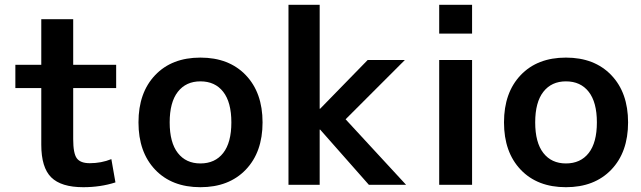

<svg xmlns="http://www.w3.org/2000/svg" viewBox="-20 -770 2671 800"><path d="M285 -500H464V-403H285V-190Q285 -131 300 -110.5Q315 -90 354 -90Q402 -90 444 -107L461 -10Q399 10 327 10Q235 10 193.5 -31Q152 -72 152 -167V-403H44V-500H152V-690H285Z M626.5 -457Q696 -530 815 -530Q934 -530 1004 -457Q1074 -384 1074 -260Q1074 -136 1004 -63Q934 10 815 10Q696 10 626.5 -63Q557 -136 557 -260Q557 -384 626.5 -457ZM815 -89Q876 -89 910 -132.5Q944 -176 944 -260Q944 -344 910 -387.5Q876 -431 815 -431Q755 -431 721 -387.5Q687 -344 687 -260Q687 -176 721 -132.5Q755 -89 815 -89Z M1314 -230H1312V0H1182V-750H1312V-317H1314L1512 -520H1667L1420 -273L1672 0H1517Z M1810 -630V-750H1947V-630ZM1810 0V-520H1947V0Z M2149.5 -457Q2219 -530 2338 -530Q2457 -530 2527 -457Q2597 -384 2597 -260Q2597 -136 2527 -63Q2457 10 2338 10Q2219 10 2149.5 -63Q2080 -136 2080 -260Q2080 -384 2149.5 -457ZM2338 -89Q2399 -89 2433 -132.5Q2467 -176 2467 -260Q2467 -344 2433 -387.5Q2399 -431 2338 -431Q2278 -431 2244 -387.5Q2210 -344 2210 -260Q2210 -176 2244 -132.5Q2278 -89 2338 -89Z"/></svg>

Font: M PLUS 1p
Style: Bold
Weight: 700
Version: Version 1.062